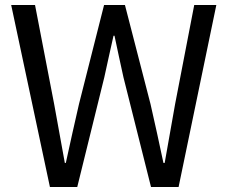

<svg xmlns="http://www.w3.org/2000/svg" viewBox="-20 -753 918 773"><path d="M181 0H291L400 -442C412 -500 425 -553 437 -609H441C453 -553 464 -500 477 -442L588 0H699L851 -733H762L685 -334C671 -256 657 -177 643 -97H638C621 -177 604 -256 586 -334L483 -733H399L298 -334C280 -255 262 -176 245 -97H241C227 -176 212 -255 198 -334L121 -733H25Z"/></svg>

Font: Source Han Sans KR Regular
Style: Regular
Weight: 400
Designer: Ryoko NISHIZUKA (kana & ideographs); Paul D. Hunt (Latin, Greek & Cyrillic); Wenlong ZHANG (bopomofo); Sandoll Communica
Foundry: Adobe Systems Incorporated
Version: Version 1.004;PS 1.004;hotconv 1.0.82;makeotf.lib2.5.63406